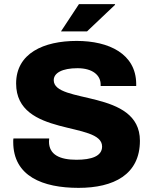

<svg xmlns="http://www.w3.org/2000/svg" viewBox="-20 -897 737 929"><path d="M275 -745H401L537 -874L536 -877H362ZM360 12C530 12 657 -52 657 -216C657 -467 240 -392 240 -509C240 -544 281 -567 355 -567C428 -567 467 -533 467 -488V-481H639V-493C637 -636 508 -699 351 -699C191 -699 58 -639 58 -493C58 -232 474 -312 474 -188C474 -141 422 -124 350 -124C270 -124 217 -148 217 -212C217 -216 218 -223 218 -227H45C44 -223 44 -216 44 -210C44 -44 187 12 360 12Z"/></svg>

Font: Archivo ExtraBold
Style: Regular
Weight: 800
Designer: Hector Gatti
Foundry: Omnibus-Type
Version: Version 2.001